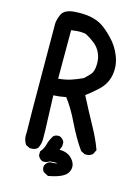

<svg xmlns="http://www.w3.org/2000/svg" viewBox="-136 -869 772 1073"><g transform="rotate(15 250.0 -333.0)"><path d="M248.5 127.9 226.1 116.2 224.1 115.2 222.7 113.3Q212.4 100.6 214.8 81.1L215.3 79.6L215.8 78.1Q219.2 69.8 225.6 63.5Q231.9 57.1 240.2 53.7L242.2 52.7H244.1Q273.4 52.2 285.6 48.3Q280.3 46.4 268.8 46.4Q257.3 46.4 240.2 48.3Q224.1 60.5 202.1 58.6H200.7L199.2 57.6Q190.9 54.2 184.6 47.9Q178.2 41.5 174.8 33.2L173.8 31.2V29.3V11.7V8.3L176.3 5.4Q192.4 -14.2 198.7 -38.6Q200.2 -45.4 202.6 -52.2Q205.1 -59.1 208 -65.7Q210.9 -72.3 214.6 -78.6Q218.3 -85 222.2 -91.3L223.1 -92.8L224.6 -93.8Q237.3 -104 257.8 -101.6H259.3L260.7 -100.6Q277.8 -93.3 285.2 -76.2L286.1 -74.2V-72.3V-54.7V-52.7L285.6 -51.3L276.9 -28.3Q299.8 -28.8 318.4 -21.5Q336.9 -14.2 350.1 0.5Q381.8 35.2 363.8 74.2Q346.7 112.3 254.9 128.9L251.5 129.4ZM110.8 4.9 91.3 -4.9 88.9 -6.3 87.4 -8.8Q81.5 -18.1 78.1 -28.6Q74.7 -39.1 73.7 -50.5Q72.8 -62 74.2 -74.7Q72.3 -157.7 72.3 -206.1Q72.3 -254.9 70.3 -703.1V-703.6V-704.1Q72.3 -731 85.9 -759.3Q101.6 -790.5 156.2 -794.9Q207.5 -798.8 247.1 -792Q287.6 -784.7 316.4 -767.1Q345.2 -750 383.8 -710Q403.8 -689.9 418.7 -666.7Q433.6 -643.6 443.8 -617.2Q464.4 -564.5 455.1 -510.3Q445.8 -455.1 400.4 -414.1Q362.8 -379.9 335.9 -360.8Q358.4 -317.4 378.4 -279.5Q398.4 -241.7 416.5 -209Q455.1 -139.6 475.1 -83.5L476.6 -79.6L474.6 -75.7L464.8 -56.2L463.9 -54.2L462.4 -53.2Q445.8 -38.6 419.9 -41H418L416.5 -42L397 -51.8L395 -52.7L393.6 -54.7Q352.1 -113.3 312.5 -194.8Q275.9 -271.5 236.3 -322.3Q197.8 -314.5 164.1 -313.5Q166 -237.3 168.9 -178.2Q171.9 -114.7 171.9 -70.8Q172.9 -53.7 169.7 -38.3Q166.5 -22.9 159.2 -9.3L158.2 -7.3L156.7 -6.3Q150.9 -1.5 144.3 1.5Q137.7 4.4 130.1 5.4Q122.6 6.3 114.3 5.9H112.3ZM304.2 -450.7Q320.8 -465.8 337.4 -483.9Q352.5 -501 354.5 -538.6Q355.5 -558.1 352.5 -575.2Q349.6 -592.3 342.8 -607.4Q335.9 -622.6 326.4 -634.8Q316.9 -647 304.7 -656.7Q278.8 -677.2 254.9 -689.5Q233.9 -700.2 166 -690.9V-410.2Q188 -412.1 205.8 -415.8Q223.6 -419.4 238.8 -424.3Q272 -435.5 304.2 -450.7Z"/></g></svg>

Font: NaikaiFont
Style: Bold
Weight: 700
Version: Version 1.89